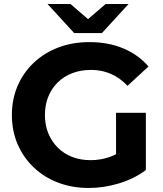

<svg xmlns="http://www.w3.org/2000/svg" viewBox="-20 -921 811 953"><path d="M421 12Q338 12 268.5 -14.5Q199 -41 147.5 -90Q96 -139 67.5 -205Q39 -271 39 -350Q39 -429 67.5 -495Q96 -561 148 -610Q200 -659 270 -685.5Q340 -712 424 -712Q517 -712 591.5 -681Q666 -650 717 -591L613 -495Q575 -535 530 -554.5Q485 -574 432 -574Q381 -574 339 -558Q297 -542 266.5 -512Q236 -482 219.5 -441Q203 -400 203 -350Q203 -301 219.5 -260Q236 -219 266.5 -188.5Q297 -158 338.5 -142Q380 -126 430 -126Q478 -126 523.5 -141.5Q569 -157 612 -194L704 -77Q647 -34 571.5 -11Q496 12 421 12ZM556 -98V-361H704V-77ZM348 -757 216 -901H330L468 -782H366L504 -901H618L486 -757Z"/></svg>

Font: MOST Montserrat
Style: Bold
Weight: 700
Designer: Julieta Ulanovsky
Foundry: Julieta Ulanovsky
Version: Version 8.000;March 11, 2024;FontCreator 15.0.0.2926 64-bit